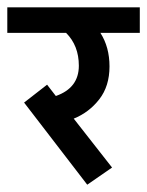

<svg xmlns="http://www.w3.org/2000/svg" viewBox="-44 -486 403 526"><path d="M231 -396Q256 -357 256 -304Q256 -250 228 -214Q200 -178 158 -161L263 -27L195 20L22 -205L85 -254L109 -223Q172 -245 172 -306Q172 -361 137 -396H-24V-466H339V-396Z"/></svg>

Font: Cambay Devanagari
Style: Regular
Weight: 700
Designer: Pooja Saxena
Foundry: Pooja Saxena
Version: Version 1.095;PS 001.095;hotconv 1.0.70;makeotf.lib2.5.58329